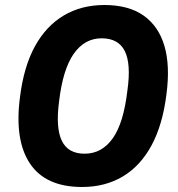

<svg xmlns="http://www.w3.org/2000/svg" viewBox="-20 -736 711 767"><path d="M308 11Q162 11 99.5 -83Q37 -177 60 -349Q75 -470 119.5 -551Q164 -632 234.5 -674Q305 -716 397 -716Q494 -716 554 -673.5Q614 -631 637 -552Q660 -473 645 -360Q630 -238 585.5 -155.5Q541 -73 470.5 -31Q400 11 308 11ZM318 -122Q387 -122 430.5 -183.5Q474 -245 489 -375Q504 -481 478.5 -532Q453 -583 386 -583Q318 -583 274.5 -521Q231 -459 216 -331Q202 -225 227 -173.5Q252 -122 318 -122Z"/></svg>

Font: Nunito Sans 10pt SemiExpanded ExtraBold
Style: Italic
Weight: 800
Width: 6
Italic angle: -9°
Designer: Vernon Adams
Foundry: Vernon Adams
Version: Version 3.101;gftools[0.9.27]